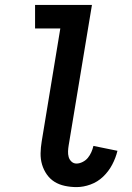

<svg xmlns="http://www.w3.org/2000/svg" viewBox="-20 -755 540 783"><path d="M292 8Q268 8 244.5 3Q221 -2 202.5 -13.5Q184 -25 171 -43.5Q158 -62 151.5 -84Q145 -106 145.5 -130Q146 -154 150 -178L226 -639H123V-735H355L260 -162Q258 -150 257.5 -138Q257 -126 260 -115Q263 -104 271.5 -96Q280 -88 292 -88Q304 -88 317 -94.5Q330 -101 338.5 -111.5Q347 -122 352.5 -134.5Q358 -147 361 -160L459 -140Q452 -111 437.5 -83.5Q423 -56 400.5 -34.5Q378 -13 349 -2.5Q320 8 292 8Z"/></svg>

Font: Iosevka Slab
Style: Bold Italic
Weight: 700
Italic angle: -9°
Monospace: yes
Designer: Belleve Invis
Foundry: Belleve Invis
Version: Version 11.1.0; ttfautohint (v1.8.3)